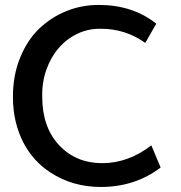

<svg xmlns="http://www.w3.org/2000/svg" viewBox="-20 -744 731 775"><path d="M386.2 10.7Q330.1 10.7 279.1 -3.9Q228 -18.6 182.6 -48.3Q149.4 -69.8 121.8 -100.1Q94.2 -130.4 74.2 -168.9Q54.2 -207.5 43.2 -253.7Q32.2 -299.8 32.2 -353Q32.2 -439 60.5 -509.3Q89.4 -581.1 136.7 -627Q185.5 -673.8 247.3 -699Q309.1 -724.1 378.4 -724.1Q516.1 -724.1 610.8 -648.4L566.4 -570.8Q486.3 -627.9 387.7 -627.9Q337.4 -628.9 293.7 -608.4Q250 -587.9 217.8 -551Q185.5 -514.2 167.5 -463.6Q149.4 -413.1 150.4 -354.5Q150.4 -231 218.3 -158.2Q286.6 -85.4 392.6 -85.4Q497.6 -85.4 590.8 -157.2L628.4 -67.9Q525.4 10.7 386.2 10.7Z"/></svg>

Font: Ride Light
Style: Bold
Weight: 600
Version: Version 3.000